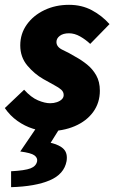

<svg xmlns="http://www.w3.org/2000/svg" viewBox="-26 -532 478 796"><path d="M172 12Q144 12 110.5 1.5Q77 -9 46.5 -30.5Q16 -52 -6 -84L74 -160Q103 -128 131.5 -116Q160 -104 182 -104Q197 -104 210 -108.5Q223 -113 230.5 -120.5Q238 -128 238 -138Q238 -151 228 -160Q218 -169 199 -179Q180 -189 154 -204Q117 -225 87.5 -260Q58 -295 58 -344Q58 -392 85 -430Q112 -468 158 -490Q204 -512 260 -512Q313 -512 355 -489.5Q397 -467 428 -432L348 -350Q329 -368 306 -381Q283 -394 260 -394Q236 -394 222 -383.5Q208 -373 208 -358Q208 -337 234 -325Q260 -313 288 -296Q312 -283 335 -264.5Q358 -246 373 -219.5Q388 -193 388 -156Q388 -106 360.5 -68Q333 -30 284 -9Q235 12 172 12ZM20 244V178Q77 175 100.5 166Q124 157 128 136Q130 122 116.5 112Q103 102 58 96L126 -4H224L184 60Q222 69 238.5 86.5Q255 104 250 136Q240 190 180.5 215.5Q121 241 20 244Z"/></svg>

Font: Source Sans 3 ExtraLight Black
Style: Italic
Weight: 900
Italic angle: -11°
Version: Version 3.052;hotconv 1.1.0;makeotfexe 2.6.0